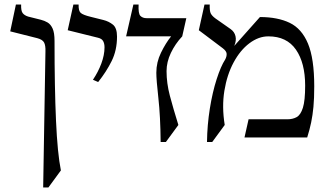

<svg xmlns="http://www.w3.org/2000/svg" viewBox="-20 -605 1446 845"><path d="M220 -425Q220 -219 226.5 -74Q233 71 248 145L193 220H170L180 -378Q181 -405 174 -418Q167 -431 144 -437L25 -467L50 -585H73Q72 -557 80 -547Q88 -537 104 -532L160 -518Q176 -514 189.5 -506Q203 -498 211.5 -479.5Q220 -461 220 -425Z M495 -444Q495 -384 471.5 -336.5Q448 -289 412 -244L389 -254Q412 -288 426 -325.5Q440 -363 440 -397Q440 -413 434 -424Q428 -435 411 -439L278 -472L303 -585H326Q325 -557 335.5 -548Q346 -539 379 -531L435 -517Q459 -511 477 -496.5Q495 -482 495 -444Z M800 -525 782 -445Q751 -412 732 -372Q713 -332 713 -292Q713 -239 727.5 -184Q742 -129 765 -55L710 20H687Q686 -93 677 -173.5Q668 -254 668 -285Q668 -331 688.5 -373Q709 -415 733 -445H535L567 -585H590Q588 -545 598 -535Q608 -525 625 -525Z M1011 -403 1124 -530Q1202 -530 1255 -504.5Q1308 -479 1335.5 -413Q1363 -347 1363 -225Q1363 -172 1359.5 -135Q1356 -98 1349.5 -66.5Q1343 -35 1332 0H1056L1074 -80H1245Q1268 -80 1285.5 -89.5Q1303 -99 1313 -130.5Q1323 -162 1323 -228Q1323 -328 1282.5 -386.5Q1242 -445 1161 -445Q1118 -445 1077.5 -414.5Q1037 -384 1008 -330Q979 -276 967.5 -205.5Q956 -135 969 -55L914 20H891Q892 -55 903.5 -127Q915 -199 933.5 -256.5Q952 -314 971 -343Q978 -356 977.5 -368Q977 -380 960 -393L855 -472L880 -585H903Q902 -557 907.5 -546Q913 -535 928 -524L995 -477Q1012 -465 1016.5 -445.5Q1021 -426 1011 -403Z"/></svg>

Font: Bona Nova SC
Style: Regular
Weight: 400
Designer: Mateusz Machalski
Foundry: Capitalics
Version: Version 4.001; ttfautohint (v1.8.4.7-5d5b)